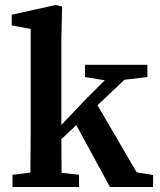

<svg xmlns="http://www.w3.org/2000/svg" viewBox="-20 -750 640 770"><path d="M30 0V-49L102 -58Q102 -96 102.5 -136.5Q103 -177 103 -213V-634L27 -648V-691L203 -730L229 -724L226 -589V-249L327 -355L400 -428L321 -441V-490H571V-441L479 -430L371 -328L528 -59L594 -48V0H421L286 -248L226 -192Q226 -159 226.5 -124.5Q227 -90 227 -57L297 -49V0Z"/></svg>

Font: Source Serif 4 SmText Semibold
Style: Regular
Weight: 600
Designer: Frank Grießhammer
Foundry: Adobe
Version: Version 4.005;hotconv 1.1.0;makeotfexe 2.6.0